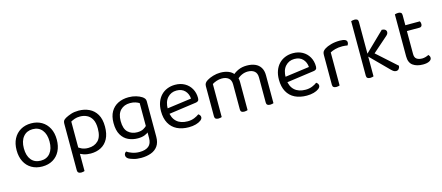

<svg xmlns="http://www.w3.org/2000/svg" viewBox="-55 -1276 4836 2100"><g transform="rotate(-15 2363.0 -226.5)"><path d="M504 -231Q504 -157 476 -102Q448 -47 397 -17Q346 13 277 13Q208 13 156.5 -17Q105 -47 77 -102Q49 -157 49 -231Q49 -306 77.5 -360.5Q106 -415 157.5 -445Q209 -475 277 -475Q345 -475 396 -445Q447 -415 475.5 -360.5Q504 -306 504 -231ZM277 -409Q210 -409 170.5 -361.5Q131 -314 131 -231Q131 -147 169.5 -100Q208 -53 277 -53Q345 -53 383.5 -100.5Q422 -148 422 -231Q422 -314 383.5 -361.5Q345 -409 277 -409Z M825 13Q891 13 942 -14Q993 -41 1021.5 -95.5Q1050 -150 1050 -232Q1050 -317 1018.5 -370.5Q987 -424 933.5 -449.5Q880 -475 814 -475Q766 -475 728.5 -462.5Q691 -450 664 -435Q642 -422 635 -410Q628 -398 628 -378V-48H708V-380Q728 -391 753 -400Q778 -409 814 -409Q855 -409 890.5 -392Q926 -375 947.5 -336.5Q969 -298 969 -232Q969 -138 926.5 -95.5Q884 -53 814 -53Q771 -53 740.5 -67.5Q710 -82 690 -101V-27Q707 -12 744.5 0.5Q782 13 825 13ZM708 -75 628 -77V150Q628 169 639 178Q650 187 671 187Q683 187 693 184.5Q703 182 708 180Z M1366 -14Q1308 -14 1259 -36.5Q1210 -59 1180 -110Q1150 -161 1150 -245Q1150 -321 1179.5 -372Q1209 -423 1261 -449Q1313 -475 1380 -475Q1426 -475 1464.5 -463.5Q1503 -452 1529 -435Q1544 -425 1553.5 -412.5Q1563 -400 1563 -382V-73H1483V-381Q1466 -392 1440.5 -400.5Q1415 -409 1380 -409Q1313 -409 1272 -368Q1231 -327 1231 -246Q1231 -156 1272.5 -118Q1314 -80 1375 -80Q1419 -80 1446 -95Q1473 -110 1489 -128L1493 -57Q1478 -41 1445.5 -27.5Q1413 -14 1366 -14ZM1483 15V-90H1563V20Q1563 86 1534.5 126Q1506 166 1456.5 184Q1407 202 1345 202Q1295 202 1259 191Q1223 180 1210 173Q1180 156 1180 130Q1180 116 1186.5 106.5Q1193 97 1203 92Q1224 108 1262.5 121.5Q1301 135 1345 135Q1412 135 1447.5 106Q1483 77 1483 15Z M1740 -180 1736 -243 2038 -284Q2034 -339 2000 -374.5Q1966 -410 1906 -410Q1844 -410 1803.5 -365.5Q1763 -321 1763 -238V-216Q1770 -136 1815.5 -94.5Q1861 -53 1940 -53Q1982 -53 2016 -67Q2050 -81 2070 -97Q2081 -90 2087.5 -80.5Q2094 -71 2094 -59Q2094 -40 2072.5 -23.5Q2051 -7 2015.5 3Q1980 13 1936 13Q1859 13 1802.5 -15Q1746 -43 1715.5 -98.5Q1685 -154 1685 -234Q1685 -291 1701.5 -335.5Q1718 -380 1747.5 -411Q1777 -442 1818 -458.5Q1859 -475 1907 -475Q1968 -475 2014.5 -449Q2061 -423 2087.5 -376.5Q2114 -330 2114 -270Q2114 -248 2104 -238.5Q2094 -229 2076 -227Z M2603 -320V-205H2523V-314Q2523 -363 2494.5 -386Q2466 -409 2419 -409Q2388 -409 2359 -399Q2330 -389 2310 -376V-205H2230V-372Q2230 -392 2238.5 -406Q2247 -420 2268 -433Q2295 -450 2336.5 -462.5Q2378 -475 2420 -475Q2471 -475 2510 -459.5Q2549 -444 2568 -417Q2574 -411 2578 -406Q2582 -401 2586 -393Q2593 -381 2598 -362Q2603 -343 2603 -320ZM2896 -318V-205H2816V-314Q2816 -363 2788 -386Q2760 -409 2713 -409Q2678 -409 2645.5 -394.5Q2613 -380 2587 -353L2555 -411Q2581 -437 2623 -456Q2665 -475 2719 -475Q2773 -475 2812.5 -458Q2852 -441 2874 -406Q2896 -371 2896 -318ZM2230 -258H2310V-2Q2305 0 2295 2.5Q2285 5 2273 5Q2252 5 2241 -3.5Q2230 -12 2230 -31ZM2523 -258H2603V-2Q2598 0 2587.5 2.5Q2577 5 2566 5Q2544 5 2533.5 -3.5Q2523 -12 2523 -31ZM2816 -258H2896V-2Q2891 0 2880.5 2.5Q2870 5 2859 5Q2837 5 2826.5 -3.5Q2816 -12 2816 -31Z M3075 -180 3071 -243 3373 -284Q3369 -339 3335 -374.5Q3301 -410 3241 -410Q3179 -410 3138.5 -365.5Q3098 -321 3098 -238V-216Q3105 -136 3150.5 -94.5Q3196 -53 3275 -53Q3317 -53 3351 -67Q3385 -81 3405 -97Q3416 -90 3422.5 -80.5Q3429 -71 3429 -59Q3429 -40 3407.5 -23.5Q3386 -7 3350.5 3Q3315 13 3271 13Q3194 13 3137.5 -15Q3081 -43 3050.5 -98.5Q3020 -154 3020 -234Q3020 -291 3036.5 -335.5Q3053 -380 3082.5 -411Q3112 -442 3153 -458.5Q3194 -475 3242 -475Q3303 -475 3349.5 -449Q3396 -423 3422.5 -376.5Q3449 -330 3449 -270Q3449 -248 3439 -238.5Q3429 -229 3411 -227Z M3645 -376V-218H3565V-370Q3565 -393 3573.5 -406.5Q3582 -420 3602 -433Q3628 -450 3673 -462.5Q3718 -475 3773 -475Q3853 -475 3853 -435Q3853 -425 3850 -416.5Q3847 -408 3842 -402Q3832 -404 3816 -406Q3800 -408 3784 -408Q3738 -408 3703 -398.5Q3668 -389 3645 -376ZM3565 -264 3645 -252V-2Q3640 0 3630 2.5Q3620 5 3608 5Q3587 5 3576 -3.5Q3565 -12 3565 -31Z M4070 -211 4020 -250 4248 -471Q4272 -470 4285.5 -459.5Q4299 -449 4299 -432Q4299 -418 4290.5 -407Q4282 -396 4266 -383ZM4018 -237 4074 -270 4328 -42Q4326 -20 4314.5 -7Q4303 6 4284 6Q4269 6 4256.5 -2Q4244 -10 4231 -23ZM3949 -268 4029 -256V-2Q4024 0 4014 2.5Q4004 5 3992 5Q3971 5 3960 -3.5Q3949 -12 3949 -31ZM4029 -217 3949 -229V-648Q3954 -650 3964.5 -652.5Q3975 -655 3987 -655Q4008 -655 4018.5 -646.5Q4029 -638 4029 -619Z M4430 -264H4510V-126Q4510 -86 4533 -69.5Q4556 -53 4596 -53Q4613 -53 4634 -59Q4655 -65 4669 -73Q4675 -67 4680 -58Q4685 -49 4685 -37Q4685 -15 4659 -1Q4633 13 4587 13Q4517 13 4473.5 -18Q4430 -49 4430 -121ZM4471 -386V-452H4674Q4677 -448 4680 -439Q4683 -430 4683 -420Q4683 -404 4675 -395Q4667 -386 4653 -386ZM4510 -234H4430V-596Q4435 -598 4445.5 -600.5Q4456 -603 4468 -603Q4489 -603 4499.5 -594.5Q4510 -586 4510 -567Z"/></g></svg>

Font: Baloo Bhaina 2
Style: Regular
Weight: 400
Designer: Yesha Goshar, Manish Minz, Shuchita Grover and Ek Type
Foundry: Ek Type
Version: Version 1.700